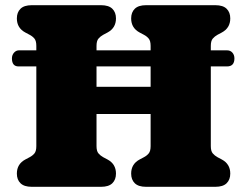

<svg xmlns="http://www.w3.org/2000/svg" viewBox="-20 -720 952 740"><path d="M352 -157Q352 -137.5 359.5 -128.8Q367 -120 378 -114L394 -105.5Q427 -88 427 -51Q427 -27.5 413 -13.8Q399 0 369.5 0H102.5Q73 0 59 -13.8Q45 -27.5 45 -51Q45 -88 78 -105.5L94 -114Q105.5 -120 112.8 -128.8Q120 -137.5 120 -157V-464H51.5Q26 -464 26 -495Q26 -508 34 -517Q42 -526 53 -526H120V-543Q120 -562.5 112.8 -571.2Q105.5 -580 94 -586L78 -594.5Q45 -612 45 -649Q45 -672.5 59 -686.2Q73 -700 102.5 -700H369.5Q399 -700 413 -686.2Q427 -672.5 427 -649Q427 -612 394 -594.5L378 -586Q367 -580 359.5 -571.2Q352 -562.5 352 -543V-526H560.5V-543Q560.5 -562.5 553.2 -571.2Q546 -580 534.5 -586L518.5 -594.5Q485.5 -612 485.5 -649Q485.5 -672.5 499.5 -686.2Q513.5 -700 543 -700H810Q839.5 -700 853.5 -686.2Q867.5 -672.5 867.5 -649Q867.5 -612 834.5 -594.5L818.5 -586Q807.5 -580 800 -571.2Q792.5 -562.5 792.5 -543V-526H855Q868 -526 875.8 -517Q883.5 -508 883.5 -495Q883.5 -464 855 -464H792.5V-157Q792.5 -137.5 800 -128.8Q807.5 -120 818.5 -114L834.5 -105.5Q867.5 -88 867.5 -51Q867.5 -27.5 853.5 -13.8Q839.5 0 810 0H543Q513.5 0 499.5 -13.8Q485.5 -27.5 485.5 -51Q485.5 -88 518.5 -105.5L534.5 -114Q546 -120 553.2 -128.8Q560.5 -137.5 560.5 -157V-280.5H352ZM352 -385.5H560.5V-464H352Z"/></svg>

Font: Fraunces 9pt SuperSoft Black
Style: Regular
Weight: 900
Version: Version 1.000;[b76b70a41]